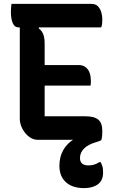

<svg xmlns="http://www.w3.org/2000/svg" viewBox="-20 -720 590 989"><path d="M39 -700H450Q474 -700 486 -686Q498 -672 502.5 -654Q507 -636 507 -623Q507 -609 506 -598.5Q505 -588 501 -579H75Q60 -579 51.5 -591Q43 -603 39.5 -621Q36 -639 36 -658Q36 -668 37 -679Q38 -690 39 -700ZM170 -385H384Q407 -385 421.5 -373.5Q436 -362 442 -344Q448 -326 448 -306Q448 -301 448 -296Q448 -291 447.5 -287Q447 -283 446 -279H170ZM173 0Q156 0 140 -9Q124 -18 111 -33.5Q98 -49 90 -68.5Q82 -88 82 -108Q82 -157 82 -207Q82 -257 82 -308Q82 -359 82 -409Q82 -459 82 -507.5Q82 -556 82 -603H190L179 -574Q196 -562 203 -543Q210 -524 210 -496Q210 -450 210 -403Q210 -356 210 -308.5Q210 -261 210 -214Q210 -167 210 -121H420Q466 -121 486.5 -103.5Q507 -86 507 -46Q507 -33 506 -20.5Q505 -8 502 0ZM451 -35Q465 -38 478.5 -27Q492 -16 503 1Q499 4 491 7Q483 10 473 13Q434 24 413 45Q392 66 392 94Q392 113 403 122.5Q414 132 435 132Q452 132 465 128Q478 124 492 115H498Q503 124 506 132.5Q509 141 510 149.5Q511 158 511 169Q511 210 484 229.5Q457 249 413 249Q353 249 319.5 218.5Q286 188 286 134Q286 89 305 54.5Q324 20 360.5 -3Q397 -26 451 -35Z"/></svg>

Font: Recursive Casual SemiBold
Style: Regular
Weight: 600
Version: Version 1.047